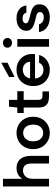

<svg xmlns="http://www.w3.org/2000/svg" viewBox="1082 -1868 799 3002"><g transform="rotate(-90 1481.0 -367.5)"><path d="M66 0V-720H186V-418Q211 -460 254 -484Q297 -508 352 -508Q412 -508 455 -482.5Q498 -457 521 -406.5Q544 -356 544 -282V0H425V-270Q425 -336 398.5 -371.5Q372 -407 316 -407Q279 -407 249 -389Q219 -371 202.5 -337.5Q186 -304 186 -256V0Z M902 12Q831 12 773.5 -21Q716 -54 683 -112.5Q650 -171 650 -248Q650 -325 683.5 -384Q717 -443 774.5 -475.5Q832 -508 903 -508Q975 -508 1032 -475.5Q1089 -443 1122.5 -384.5Q1156 -326 1156 -248Q1156 -171 1122.5 -112.5Q1089 -54 1031.5 -21Q974 12 902 12ZM902 -91Q938 -91 967.5 -108.5Q997 -126 1015 -161Q1033 -196 1033 -248Q1033 -300 1015 -335Q997 -370 967.5 -387.5Q938 -405 903 -405Q869 -405 839 -387.5Q809 -370 790.5 -335Q772 -300 772 -248Q772 -196 790.5 -161Q809 -126 838.5 -108.5Q868 -91 902 -91Z M1467 0Q1417 0 1379 -16Q1341 -32 1320.5 -69Q1300 -106 1300 -169V-396H1215V-496H1300L1314 -626H1420V-496H1556V-396H1420V-169Q1420 -131 1436 -116.5Q1452 -102 1492 -102H1552V0Z M1891 12Q1816 12 1758.5 -20.5Q1701 -53 1668.5 -110.5Q1636 -168 1636 -245Q1636 -323 1668 -382Q1700 -441 1757.5 -474.5Q1815 -508 1891 -508Q1965 -508 2020 -475.5Q2075 -443 2106 -389Q2137 -335 2137 -267Q2137 -257 2136.5 -245Q2136 -233 2135 -219H1722V-296H2016Q2013 -349 1978 -379.5Q1943 -410 1891 -410Q1854 -410 1822.5 -393.5Q1791 -377 1772.5 -344.5Q1754 -312 1754 -262V-233Q1754 -187 1772 -154.5Q1790 -122 1821 -104.5Q1852 -87 1890 -87Q1931 -87 1959 -105.5Q1987 -124 2001 -155H2122Q2109 -107 2076.5 -69.5Q2044 -32 1997 -10Q1950 12 1891 12ZM1778 -539V-625L2001 -747V-649Z M2251 0V-496H2371V0ZM2312 -579Q2278 -579 2257 -599.5Q2236 -620 2236 -650Q2236 -681 2257 -700.5Q2278 -720 2312 -720Q2345 -720 2366.5 -700.5Q2388 -681 2388 -650Q2388 -620 2366.5 -599.5Q2345 -579 2312 -579Z M2710 12Q2646 12 2596 -9.5Q2546 -31 2516.5 -69Q2487 -107 2481 -157H2601Q2607 -136 2620.5 -119Q2634 -102 2656.5 -92Q2679 -82 2709 -82Q2738 -82 2757 -90.5Q2776 -99 2784.5 -112.5Q2793 -126 2793 -141Q2793 -165 2780.5 -177Q2768 -189 2743 -196.5Q2718 -204 2684 -211Q2653 -218 2620 -228Q2587 -238 2560 -253.5Q2533 -269 2516.5 -293.5Q2500 -318 2500 -353Q2500 -397 2523 -432.5Q2546 -468 2590 -488Q2634 -508 2696 -508Q2782 -508 2834.5 -467.5Q2887 -427 2896 -354H2782Q2777 -382 2754.5 -398Q2732 -414 2695 -414Q2657 -414 2637 -399.5Q2617 -385 2617 -362Q2617 -347 2630.5 -335Q2644 -323 2668 -315Q2692 -307 2724 -299Q2776 -288 2819 -273Q2862 -258 2888 -230Q2914 -202 2914 -149Q2915 -102 2890 -65.5Q2865 -29 2819 -8.5Q2773 12 2710 12Z"/></g></svg>

Font: DM Sans 24pt SemiBold
Style: Regular
Weight: 600
Designer: Colophon Foundry, Jonny Pinhorn
Foundry: Colophon Foundry
Version: Version 4.004;gftools[0.9.30]